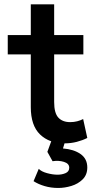

<svg xmlns="http://www.w3.org/2000/svg" viewBox="-20 -660 470 904"><path d="M284.5 15Q212 15 168.5 -27Q125 -69 125 -155.5V-639.5H235V-495H372.5V-404H235V-179.5Q235 -127.5 254.8 -106.2Q274.5 -85 310.5 -85Q328 -85 343.5 -89Q359 -93 371.5 -99.5L391 -10.5Q369.5 0.5 341.8 7.8Q314 15 284.5 15ZM16.5 -404V-495H139.5V-404ZM254.5 225Q220 225 190.2 216.2Q160.5 207.5 138 193L162.5 135Q175 148 201.5 155.2Q228 162.5 251 162.5Q272 162.5 289 155Q306 147.5 306 129.5Q306 110 281.2 102.2Q256.5 94.5 227.5 99L203 55L230.5 -20H294.5L276.5 39Q327.5 43 359.2 65.2Q391 87.5 391 128.5Q391 163 369.2 184.5Q347.5 206 316 215.5Q284.5 225 254.5 225Z"/></svg>

Font: Geologica Cursive
Style: Regular
Weight: 400
Designer: Sindre Bremnes, Frode Helland
Foundry: Monokrom Skriftforlag AS
Version: Version 1.010;gftools[0.9.28]